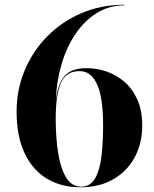

<svg xmlns="http://www.w3.org/2000/svg" viewBox="-20 -780 650 810"><path d="M580 -250Q580 -175 548.2 -116.2Q516.5 -57.5 458 -23.8Q399.5 10 319 10Q238.5 10 178 -26.2Q117.5 -62.5 83.8 -133.8Q50 -205 50 -310Q50 -401 83.8 -482.2Q117.5 -563.5 178.8 -626Q240 -688.5 323.2 -724.2Q406.5 -760 505 -760V-757.5Q440 -757.5 387.5 -724.5Q335 -691.5 297.2 -634.8Q259.5 -578 238.5 -505.2Q217.5 -432.5 215.5 -352.5Q221.5 -418.5 249.2 -455.5Q277 -492.5 346 -492.5Q387.5 -492.5 429 -478.5Q470.5 -464.5 504.8 -435Q539 -405.5 559.5 -359.8Q580 -314 580 -250ZM415 -250Q415 -369 389.5 -424.5Q364 -480 316 -480Q258 -480 236.5 -428.8Q215 -377.5 215 -280Q215 -200.5 225.2 -135.2Q235.5 -70 259 -31.2Q282.5 7.5 322 7.5Q361.5 7.5 381.5 -28Q401.5 -63.5 408.2 -122Q415 -180.5 415 -250Z"/></svg>

Font: Bodoni* 72pt
Style: Bold
Weight: 700
Version: Version 2.3